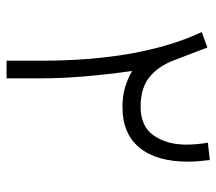

<svg xmlns="http://www.w3.org/2000/svg" viewBox="-57 -601 658 584"><g transform="rotate(90 272.0 -309.0)"><path d="M164.6 -106.4Q164.6 -406.2 77.6 -593.8L124.5 -610.8Q134.3 -584.5 144.3 -558.8Q154.3 -533.2 164.1 -507.3Q182.6 -459.5 215.8 -433.6Q249 -407.7 304.7 -407.7Q364.3 -407.7 392.1 -447.5Q419.9 -487.3 419.9 -546.9Q419.9 -563 418.2 -580.8Q416.5 -598.6 414.1 -612.3L466.8 -618.2Q468.8 -603 470.2 -585.7Q471.7 -568.4 471.7 -551.8Q471.7 -456.1 429.2 -404.3Q386.7 -352.5 305.7 -352.5Q274.4 -352.5 248.5 -359.6Q222.7 -366.7 195.8 -381.8Q206.1 -311 212.2 -239Q218.3 -167 218.3 -105V0H164.6Z"/></g></svg>

Font: Vazir Thin FD-WOL-UI
Style: Thin-FD-WOL-UI
Weight: 100
Designer: Saber Rastikerdar
Foundry: Saber Rastikerdar
Version: Version 30.1.0